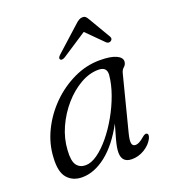

<svg xmlns="http://www.w3.org/2000/svg" viewBox="-126 -768 777 871"><g transform="rotate(-20 262.0 -332.0)"><path d="M388 -105.5Q380 -73.5 383 -59.8Q386 -46 400.5 -46Q417 -46 442 -68Q457 -81 465 -77Q475.5 -71 465.5 -51Q452 -25.5 423.5 -8.2Q395 9 363 9Q314.5 9 314.5 -40Q314.5 -51.5 317 -66.2Q319.5 -81 326 -105Q332.5 -129 344.5 -169.5Q297 -81.5 239.2 -36.2Q181.5 9 123 9Q78 9 51.8 -21Q25.5 -51 30 -119.5Q33 -185 63 -246.5Q93 -308 142 -356.8Q191 -405.5 251.8 -434.2Q312.5 -463 377.5 -463Q429.5 -463 456 -451Q482.5 -439 482 -419.5Q481 -405 470.5 -396Q460 -387 456.5 -373ZM101.5 -129Q98 -77.5 113 -57.2Q128 -37 156 -37Q183 -37 213.8 -58.8Q244.5 -80.5 275 -117.5Q305.5 -154.5 331.2 -200Q357 -245.5 374.2 -293.5Q391.5 -341.5 395.5 -385Q399 -424.5 357 -424.5Q313.5 -424.5 269.8 -399.5Q226 -374.5 189 -332Q152 -289.5 128.2 -236.8Q104.5 -184 101.5 -129ZM454.5 -527Q443.5 -520.5 433 -529.5L354 -608.5L233.5 -529.5Q218 -520.5 211 -527Q204 -534.5 217.5 -547.5L336 -654.5Q345.5 -663.5 353.8 -668.2Q362 -673 371 -673Q380.5 -673 385.8 -668.2Q391 -663.5 396 -654.5L459 -547.5Q466 -534.5 454.5 -527Z"/></g></svg>

Font: Fraunces 9pt Soft Light
Style: Italic
Weight: 300
Italic angle: -16°
Version: Version 1.000;[0bf87f6ff]